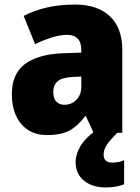

<svg xmlns="http://www.w3.org/2000/svg" viewBox="-20 -583 616 843"><path d="M310 -563Q407 -563 462 -512Q517 -461 517 -363V0H391L357 -73H354Q322 -30 285.5 -10Q249 10 186 10Q115 10 73.5 -38.5Q32 -87 32 -169Q32 -258 88.5 -301Q145 -344 252 -349L337 -352V-362Q337 -398 320.5 -414Q304 -430 275 -430Q245 -430 209 -419Q173 -408 134 -389L84 -513Q129 -537 185.5 -550Q242 -563 310 -563ZM299 -245Q253 -243 233.5 -226.5Q214 -210 214 -179Q214 -150 227.5 -136.5Q241 -123 263 -123Q294 -123 315.5 -145Q337 -167 337 -202V-247ZM435 96Q435 131 474 131Q487 131 501.5 128Q516 125 525 120V226Q511 232 490.5 236Q470 240 444 240Q385 240 348.5 210Q312 180 312 128Q312 94 334 57Q356 20 417 -22L495 0Q462 33 448.5 53.5Q435 74 435 96Z"/></svg>

Font: Noto Sans Ethiopic SemiCondensed Black
Style: Regular
Weight: 900
Width: 4
Designer: Monotype Design Team
Foundry: Monotype Imaging Inc.
Version: Version 2.102; ttfautohint (v1.8.4.7-5d5b)